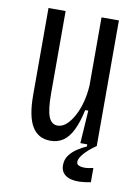

<svg xmlns="http://www.w3.org/2000/svg" viewBox="-80 -582 577 795"><g transform="rotate(10 209.0 -185.0)"><path d="M162 12Q110 12 84.5 -30.5Q59 -73 59 -162V-528H131V-181Q131 -114 142.5 -84.5Q154 -55 180 -55Q200 -55 217.5 -71Q235 -87 249 -113.5Q263 -140 271.5 -173Q280 -206 282 -242V-528H355V-203V0H286L295 -138H282Q271 -86 254.5 -52.5Q238 -19 215 -3.5Q192 12 162 12ZM357 152Q338 156 316 157.5Q294 159 274.5 154.5Q255 150 243 137Q231 124 231 102Q231 78 244.5 60Q258 42 277.5 29.5Q297 17 315 9V-4H355V0Q322 23 304.5 43.5Q287 64 287 78Q287 88 294.5 92Q302 96 313.5 97Q325 98 336.5 96Q348 94 357 92Z"/></g></svg>

Font: Bricolage Grotesque 24pt Condensed Light
Style: Regular
Weight: 300
Width: 3
Designer: Mathieu Triay
Foundry: Atelier Triay
Version: Version 1.001;gftools[0.9.33.dev8+g029e19f]